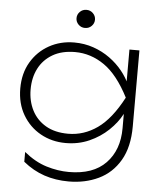

<svg xmlns="http://www.w3.org/2000/svg" viewBox="-61 -805 867 1035"><g transform="rotate(5 372.5 -288.0)"><path d="M614 -134V-237L618 -249V-326L614 -346V-560H668V-149Q668 -37 625.5 35.5Q583 108 510.5 142.5Q438 177 349 177Q278 177 217 156.5Q156 136 102 92V39Q162 88 224 107Q286 126 346 126Q477 126 545.5 55Q614 -16 614 -134ZM315 -28Q240 -28 179 -62Q118 -96 82 -157.5Q46 -219 46 -300Q46 -382 82 -443Q118 -504 179 -538Q240 -572 315 -572Q370 -572 419 -555Q468 -538 508 -509Q548 -480 577 -444Q606 -408 622 -371Q638 -334 638 -300Q638 -258 613.5 -211Q589 -164 545 -122Q501 -80 442.5 -54Q384 -28 315 -28ZM324 -79Q409 -79 482 -130.5Q555 -182 617 -300Q556 -419 482.5 -470Q409 -521 324 -521Q252 -521 202.5 -492Q153 -463 127.5 -413.5Q102 -364 102 -300Q102 -237 127.5 -187Q153 -137 202.5 -108Q252 -79 324 -79ZM365 -655Q344 -655 329.5 -669.5Q315 -684 315 -704Q315 -724 329.5 -738.5Q344 -753 365 -753Q386 -753 400.5 -738.5Q415 -724 415 -704Q415 -684 400.5 -669.5Q386 -655 365 -655Z"/></g></svg>

Font: Unbounded ExtraLight
Style: Regular
Weight: 250
Designer: Luke Prowse, Jean-Baptiste Morizot, Fátima Lázaro, Florian Runge
Foundry: NaN
Version: Version 1.701;gftools[0.9.28.dev5+ged2979d]